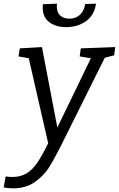

<svg xmlns="http://www.w3.org/2000/svg" viewBox="-73 -789 649 1048"><path d="M556 -532 550 -487 499 -474 262 2Q222 81 194.5 125Q167 169 118 204Q69 239 -2 239Q-23 239 -53 234L-42 174Q-35 175 -26 176Q-17 177 -5 177Q40 177 72.5 157Q105 137 131 98.5Q157 60 190 -7L84 -471L28 -481L35 -525L156 -532L240 -93L423 -471L362 -481L368 -525ZM161 -766 238 -769Q237 -764 237 -755Q237 -721 256 -704Q275 -687 306 -687Q339 -687 362.5 -707.5Q386 -728 392 -767L451 -769Q442 -706 396.5 -673.5Q351 -641 288 -641Q227 -641 191 -672Q155 -703 161 -766Z"/></svg>

Font: Bitter Pro
Style: Italic
Weight: 400
Italic angle: -9°
Designer: Sol Matas, and Bitter project Authors
Foundry: Sol Matas
Version: Version 1.010